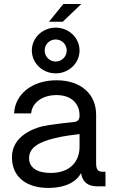

<svg xmlns="http://www.w3.org/2000/svg" viewBox="-20 -923 563 951"><path d="M218.8 7.8C315.9 7.8 362.8 -30.8 379.9 -63.5H381.8C388.7 -21 416.5 0 461.9 0H502.4V-72.3H488.3C464.8 -72.3 456.1 -84 456.1 -115.2V-355.5C456.1 -457.5 379.9 -525.4 259.8 -525.4C137.7 -525.4 54.2 -455.6 49.8 -361.3H134.3C138.2 -412.6 188 -452.1 259.8 -452.1C332 -452.1 374 -411.1 374 -351.6C374 -328.1 364.7 -319.8 340.3 -317.9C307.1 -314.9 272 -310.5 223.1 -303.7C148.9 -293.5 39.1 -250 39.1 -144C39.1 -42.5 116.2 7.8 218.8 7.8ZM230.5 -66.4C164.6 -66.4 124 -92.3 124 -139.2C124 -190.9 169.4 -218.3 248 -237.8C294.9 -250 335 -253.4 374 -259.3V-195.3C374 -127.9 332 -66.4 230.5 -66.4ZM255.9 -559.6C321.3 -559.6 374 -610.4 374 -672.9C374 -735.4 321.3 -786.1 255.9 -786.1C190.4 -786.1 137.7 -735.4 137.7 -672.9C137.7 -610.4 190.4 -559.6 255.9 -559.6ZM255.9 -618.2C225.6 -618.2 201.2 -642.6 201.2 -672.9C201.2 -703.1 225.6 -727.5 255.9 -727.5C286.1 -727.5 310.5 -703.1 310.5 -672.9C310.5 -642.6 286.1 -618.2 255.9 -618.2ZM222.7 -815.4H291L382.8 -903.3H293.9Z"/></svg>

Font: Raveo Display Display
Style: Regular
Weight: 400
Designer: Jakub Foglar, Rasmus Andersson (Inter)
Foundry: Jakubfoglar.com
Version: Version 1.100;Glyphs 3.2.3 (3260)